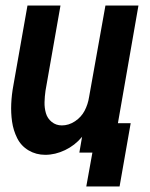

<svg xmlns="http://www.w3.org/2000/svg" viewBox="-20 -550 540 692"><path d="M291 122 313 0H266L276 -58L275 -56Q250 -26 214.5 -9Q179 8 143 8Q110 8 83 -8Q56 -24 42 -52Q28 -80 23.5 -111.5Q19 -143 20.5 -176Q22 -209 28 -241L79 -530H198L144 -223Q141 -202 140.5 -181.5Q140 -161 145.5 -142Q151 -123 166.5 -110.5Q182 -98 203 -98Q228 -98 250.5 -113Q273 -128 285 -151Q297 -174 301 -200L360 -530H479L405 -106H451L411 122Z"/></svg>

Font: Iosevka SS08
Style: Bold Italic
Weight: 700
Italic angle: -10°
Monospace: yes
Designer: Belleve Invis
Foundry: Belleve Invis
Version: 2.1.0; ttfautohint (v1.8.2)